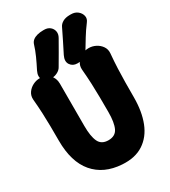

<svg xmlns="http://www.w3.org/2000/svg" viewBox="-226 -1041 1041 1174"><g transform="rotate(-30 294.5 -453.5)"><path d="M109 -687Q148 -687 173.5 -661.5Q199 -636 199 -597Q199 -539 199 -493Q199 -447 199 -401.5Q199 -356 199 -298Q199 -224 217 -186Q235 -148 284 -148Q333 -148 351 -186Q369 -224 369 -298Q369 -356 368.5 -403.5Q368 -451 366 -499Q364 -547 359 -604Q357 -631 371.5 -652Q386 -673 409.5 -685Q433 -697 459 -697Q485 -697 508.5 -685Q532 -673 546.5 -652Q561 -631 559 -604Q554 -547 552 -499Q550 -451 549.5 -403.5Q549 -356 549 -298Q549 -198 520 -124Q491 -50 431.5 -11Q372 28 282 22Q157 14 88 -67Q19 -148 19 -298Q19 -356 18.5 -401Q18 -446 16 -491.5Q14 -537 9 -594Q7 -621 21.5 -642Q36 -663 59.5 -675Q83 -687 109 -687ZM243 -688Q234 -671 213.5 -660.5Q193 -650 169 -650H165Q133 -650 116.5 -674.5Q100 -699 118 -736Q138 -775 154.5 -811.5Q171 -848 182 -884Q187 -900 199.5 -910Q212 -920 231 -925Q250 -930 273 -930H280Q305 -930 321 -916.5Q337 -903 340.5 -883Q344 -863 332 -842Q310 -804 288 -765Q266 -726 243 -688ZM432 -688Q423 -671 402.5 -660.5Q382 -650 358 -650H354Q322 -650 305.5 -674.5Q289 -699 307 -736Q327 -775 346 -813.5Q365 -852 384 -891Q392 -908 411.5 -919Q431 -930 462 -930H469Q497 -930 515.5 -915Q534 -900 539 -878.5Q544 -857 528 -837Q500 -800 477.5 -763Q455 -726 432 -688Z"/></g></svg>

Font: Winky Sans ExtraBold
Style: Regular
Weight: 800
Designer: Simon Atzbach
Foundry: typofactur
Version: Version 1.205